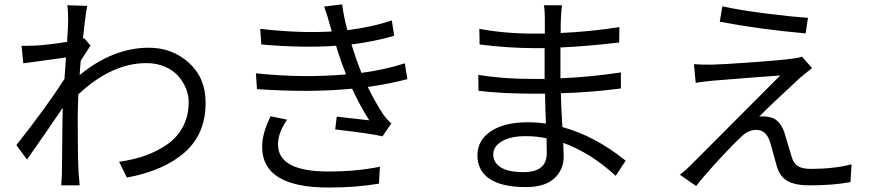

<svg xmlns="http://www.w3.org/2000/svg" viewBox="-20 -798 3946 865"><path d="M516.6 -69.3Q582 -78.1 636.2 -97.7Q690.4 -117.2 735.4 -148.9Q780.3 -180.7 805.2 -229Q830.1 -277.3 830.1 -338.9Q830.1 -368.2 818.4 -397.9Q806.6 -427.7 784.2 -454.1Q761.7 -480.5 724.1 -497.1Q686.5 -513.7 639.6 -513.7Q483.4 -513.7 333 -373Q330.1 -311.5 330.1 -256.8Q330.1 -91.8 334 -21.5Q335.9 5.9 338.9 37.1H255.9Q258.8 -3.9 258.8 -20.5Q260.7 -227.5 261.7 -269.5Q261.7 -274.4 262.2 -288.6Q262.7 -302.7 262.7 -312.5Q182.6 -194.3 101.6 -79.1L53.7 -144.5Q183.6 -307.6 270.5 -442.4Q271.5 -459 273.9 -491.7Q276.4 -524.4 277.3 -539.1L85 -512.7L77.1 -591.8Q96.7 -590.8 140.6 -592.8Q196.3 -595.7 282.2 -609.4Q287.1 -687.5 287.1 -703.1Q287.1 -751 283.2 -774.4L373 -771.5Q364.3 -727.5 353.5 -624Q354.5 -625 356.4 -625Q358.4 -625 359.4 -626L387.7 -592.8Q374 -572.3 343.8 -524.4Q339.8 -481.4 338.9 -460Q489.3 -583 650.4 -583Q755.9 -583 831.1 -515.1Q906.2 -447.3 906.2 -336.9Q907.2 -196.3 813.5 -112.8Q719.7 -29.3 551.8 2Z M1152.3 -668Q1331.1 -647.5 1474.6 -656.2Q1473.6 -660.2 1471.2 -668.9Q1468.8 -677.7 1466.8 -682.6Q1458 -719.7 1440.4 -768.6L1521.5 -778.3Q1529.3 -719.7 1544.9 -662.1Q1656.2 -675.8 1745.1 -706.1L1755.9 -636.7Q1665 -610.4 1563.5 -597.7L1585.9 -529.3Q1604.5 -478.5 1608.4 -469.7Q1712.9 -483.4 1803.7 -512.7L1815.4 -441.4Q1738.3 -420.9 1636.7 -406.2Q1671.9 -335 1706.1 -283.2Q1723.6 -258.8 1743.2 -242.2L1703.1 -183.6Q1660.2 -195.3 1490.2 -214.8L1497.1 -272.5Q1642.6 -255.9 1643.6 -255.9Q1604.5 -316.4 1566.4 -398.4Q1375 -379.9 1137.7 -396.5L1132.8 -467.8Q1342.8 -445.3 1539.1 -462.9Q1525.4 -498 1519.5 -514.6Q1502 -563.5 1494.1 -591.8Q1344.7 -581.1 1157.2 -597.7ZM1161.1 -134.8Q1160.2 -196.3 1199.2 -274.4L1273.4 -258.8Q1232.4 -199.2 1232.4 -147.5Q1232.4 -25.4 1459 -25.4Q1586.9 -25.4 1691.4 -46.9L1687.5 29.3Q1585 46.9 1460 46.9Q1162.1 46.9 1161.1 -134.8Z M2511.7 -774.4Q2508.8 -755.9 2506.8 -710Q2505.9 -697.3 2505.9 -649.4Q2638.7 -655.3 2770.5 -675.8L2769.5 -606.4Q2626 -589.8 2504.9 -584V-458V-445.3Q2643.6 -451.2 2777.3 -471.7V-399.4Q2641.6 -381.8 2506.8 -377.9Q2507.8 -319.3 2513.7 -225.6Q2660.2 -185.5 2798.8 -74.2L2753.9 -5.9Q2639.6 -110.4 2517.6 -154.3Q2519.5 -103.5 2519.5 -91.8Q2519.5 -34.2 2477.5 5.4Q2435.5 44.9 2347.7 44.9Q2242.2 44.9 2186.5 8.3Q2130.9 -28.3 2130.9 -98.6Q2130.9 -166 2191.4 -206.5Q2252 -247.1 2356.4 -247.1Q2400.4 -247.1 2439.5 -241.2Q2438.5 -264.6 2437 -310.5Q2435.5 -356.4 2435.5 -376H2379.9Q2248 -376 2135.7 -388.7L2134.8 -460.9Q2244.1 -442.4 2380.9 -442.4H2433.6V-458V-581.1H2389.6Q2271.5 -581.1 2140.6 -597.7L2139.6 -668Q2253.9 -646.5 2388.7 -646.5H2434.6V-715.8Q2434.6 -749 2430.7 -774.4ZM2202.1 -102.5Q2202.1 -66.4 2235.4 -44.4Q2268.6 -22.5 2338.9 -22.5Q2443.4 -22.5 2443.4 -108.4Q2443.4 -116.2 2442.9 -138.2Q2442.4 -160.2 2442.4 -174.8Q2399.4 -184.6 2347.7 -184.6Q2279.3 -184.6 2240.7 -161.1Q2202.1 -137.7 2202.1 -102.5Z M3234.4 -769.5Q3308.6 -752.9 3426.3 -737.8Q3543.9 -722.7 3620.1 -717.8L3609.4 -647.5Q3401.4 -666 3222.7 -700.2ZM3043 -10.7Q3068.4 -30.3 3091.8 -53.7L3495.1 -458Q3421.9 -453.1 3192.4 -434.6Q3140.6 -429.7 3114.3 -424.8L3106.4 -508.8Q3144.5 -505.9 3189.5 -506.8Q3235.4 -507.8 3364.7 -517.1Q3494.1 -526.4 3545.9 -533.2Q3579.1 -537.1 3592.8 -543L3638.7 -491.2Q3623 -479.5 3585 -448.2Q3444.3 -318.4 3400.4 -272.5Q3417 -275.4 3439.5 -271.5Q3491.2 -266.6 3513.7 -201.2Q3516.6 -192.4 3528.8 -150.9Q3541 -109.4 3546.9 -90.8Q3554.7 -62.5 3574.7 -49.8Q3594.7 -37.1 3631.8 -37.1Q3736.3 -37.1 3816.4 -57.6L3811.5 22.5Q3732.4 37.1 3627.9 37.1Q3565.4 37.1 3530.8 19Q3496.1 1 3480.5 -45.9Q3476.6 -59.6 3464.8 -103Q3453.1 -146.5 3448.2 -161.1Q3430.7 -212.9 3387.7 -212.9Q3348.6 -212.9 3315.4 -177.7Q3283.2 -148.4 3218.8 -78.6Q3154.3 -8.8 3116.2 40Z"/></svg>

Font: Min Sans
Style: Regular
Weight: 400
Designer: Jinseong-Kim, NotoSansCJK, Nunito
Foundry: Jinseong-Kim
Version: Version 1.400;Glyphs 3.1.2 (3151)